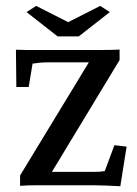

<svg xmlns="http://www.w3.org/2000/svg" viewBox="-20 -630 466 653"><path d="M389.2 3.4Q371.6 2.4 343.8 1.2Q315.9 0 296.4 0H107.9Q75.2 0 48.3 2V-33.2L300.3 -447.8L300.8 -418H148.9Q128.4 -418 115.2 -416.7Q102.1 -415.5 90.8 -413.6L77.6 -334H35.6L34.2 -460.9Q52.2 -460 71.8 -460Q91.3 -460 106 -460H326.2Q356.9 -460 386.7 -461.4V-425.8L138.2 -15.1V-45.4H300.8Q321.8 -45.4 336.4 -48.3L369.1 -136.2L410.6 -131.3ZM70.3 -588.9 103 -609.9 236.8 -542H187L320.8 -609.9L353.5 -588.9L248 -506.3H175.8Z"/></svg>

Font: Lateef Medium
Style: Regular
Weight: 500
Designer: SIL International
Foundry: SIL International
Version: Version 4.200